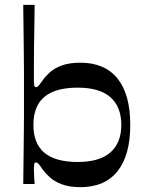

<svg xmlns="http://www.w3.org/2000/svg" viewBox="-20 -760 602 793"><path d="M312 13Q266 13 235 1Q204 -11 185.5 -28Q167 -45 156 -60Q145 -77 139.5 -83Q134 -89 129 -89Q123 -89 121.5 -82Q120 -75 120 -58Q120 -47 121 -31.5Q122 -16 123 0H76Q77 -74 77.5 -127Q78 -180 78.5 -217.5Q79 -255 79 -281.5Q79 -308 79 -329.5Q79 -351 79 -372Q79 -393 79 -413.5Q79 -434 79 -460.5Q79 -487 78.5 -524Q78 -561 77.5 -613.5Q77 -666 76 -740H123Q123 -699 122 -654Q121 -609 120.5 -566Q120 -523 120 -488Q120 -453 120 -431Q120 -414 121.5 -407Q123 -400 129 -400Q134 -400 139.5 -406Q145 -412 156 -428Q167 -444 185.5 -461Q204 -478 235 -489.5Q266 -501 312 -501Q413 -501 465.5 -435.5Q518 -370 518 -244Q518 -119 465.5 -53Q413 13 312 13ZM301 -91Q391 -91 436 -130.5Q481 -170 481 -244Q481 -319 436 -358.5Q391 -398 301 -398Q209 -398 163.5 -360Q118 -322 118 -244Q118 -167 163.5 -129Q209 -91 301 -91Z"/></svg>

Font: Ojuju SemiBold
Style: Regular
Weight: 600
Designer: Chisaokwu Joboson, Mirko Velimirovic
Foundry: Udi Foundry
Version: Version 1.000